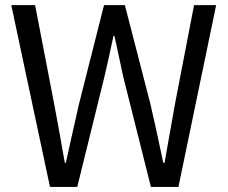

<svg xmlns="http://www.w3.org/2000/svg" viewBox="-20 -736 897 756"><path d="M118.2 -715.8 193.4 -326.2Q200.2 -286.1 214.8 -210Q221.7 -170.9 226.6 -142.6Q231.4 -114.3 235.4 -94.7H239.3Q255.9 -171.9 291 -326.2L389.6 -715.8H471.7L572.3 -326.2Q592.8 -238.3 623 -94.7H627.9Q648.4 -211.9 668.9 -326.2L744.1 -715.8H831.1L682.6 0H574.2L465.8 -431.6Q460.9 -453.1 430.7 -594.7H426.8Q421.9 -572.3 410.2 -517.6Q397.5 -462.9 390.6 -431.6L284.2 0H176.8L24.4 -715.8Z"/></svg>

Font: Noto Traditional Nushu
Style: Regular
Weight: 400
Designer: LIU Zhao
Foundry: Z&Z Studio
Version: Version 1.001; ttfautohint (v1.8.3) -l 8 -r 50 -G 200 -x 14 